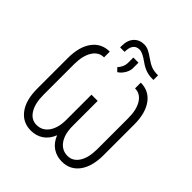

<svg xmlns="http://www.w3.org/2000/svg" viewBox="-239 -1064 1238 1238"><g transform="rotate(45 380.0 -444.5)"><path d="M522.9 -710Q597.7 -710 640.6 -651.6Q683.6 -593.3 684.1 -491.7V-210Q684.1 -106.4 640.9 -48.1Q597.7 10.3 522.9 10.3Q475.1 10.3 438.2 -14.2Q401.4 -38.6 381.3 -88.4Q361.3 -38.6 324.5 -14.2Q287.6 10.3 240.2 10.3Q165.5 10.3 121.8 -47.9Q78.1 -106 78.1 -210.9V-489.7Q78.1 -592.8 121.6 -651.4Q165 -710 240.2 -710V-657.7Q191.4 -657.7 163.1 -612.1Q134.8 -566.4 134.8 -489.7V-210Q134.8 -132.8 163.1 -87.2Q191.4 -41.5 240.2 -41.5Q292 -41.5 322.3 -84.2Q352.5 -127 353 -199.2V-430.2H409.7V-197.8Q410.6 -121.1 444.8 -78.6Q475.1 -41.5 522.9 -41.5Q569.8 -41.5 598.4 -84.7Q627 -127.9 627.9 -205.1V-489.7Q627.9 -568.4 599.4 -613Q570.8 -657.7 522.9 -657.7ZM568.4 -821.8V-779.8H554.7Q498.5 -779.8 446.5 -817.6Q394.5 -855.5 367.2 -855.5Q308.6 -855.5 308.6 -776.4H268.1V-792.5Q268.6 -843.3 295.2 -871.8Q321.8 -900.4 365.2 -900.4Q385.3 -900.4 404.5 -891.6Q423.8 -882.8 453.6 -861.6Q483.4 -840.3 507.1 -831.1Q530.8 -821.8 568.4 -821.8ZM345.2 -673.3Q373.5 -704.6 374.5 -738.8V-790.5H421.4V-740.7Q421.4 -716.3 405.8 -690.2Q390.1 -664.1 367.7 -650.4Z"/></g></svg>

Font: Roboto Condensed Light
Style: Regular
Weight: 300
Designer: Google
Version: Version 2.134; 2016